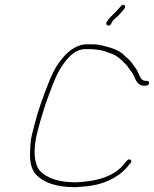

<svg xmlns="http://www.w3.org/2000/svg" viewBox="-20 -824 636 793"><path d="M424.5 -719C430.4 -717 435 -719 438.4 -725C442.9 -734.4 445.1 -738.6 453.2 -746C466.5 -755.8 476.8 -768 487.1 -780L494.2 -789C503.2 -799.6 489 -811.1 479.5 -799C472.3 -790.7 465.8 -783 457.9 -775C450.9 -766.8 402.6 -726.5 424.5 -719ZM588.1 -490H581.1C562.4 -490 557.2 -510 551.5 -522C544.7 -538.8 539.5 -542.4 528.8 -558C517.8 -573.9 511.3 -579.5 497.4 -591C482.6 -607.9 464.8 -617.6 439.5 -626C414.6 -632.6 392.7 -641 359 -641H337C329 -641 321.6 -640 314.8 -638C272.6 -625.6 246.7 -596.9 220.5 -561C191.4 -519.7 167.6 -447.9 148.2 -395L134 -351L121.4 -305C117.2 -289.7 113.8 -276.3 111.2 -265C108.6 -253.7 106.8 -241.7 105.9 -229C102.1 -177.1 101.8 -132.7 128 -104C160.2 -68.7 214.8 -51 289.8 -51C341 -53.2 385.5 -58.9 425.8 -77C460.4 -92.5 490.8 -113.3 513.2 -144C518.6 -150 527.2 -157.4 519.2 -163.5C510.9 -169.9 503.9 -160.7 498.6 -154C454.9 -94.3 380.6 -75.1 294.4 -71C224.6 -71 174.7 -86.7 144.5 -119C119.5 -148.3 117.8 -207.1 131.4 -266C141 -307.4 155.2 -354.6 167.7 -393C186.2 -443.2 208.8 -512.5 236.4 -552C258.6 -583.6 287.7 -621 332.4 -621H354.4C368.2 -621 382.4 -618.3 393.4 -617C407.4 -615.2 416.4 -610.5 429.9 -606C460.3 -597.2 478.9 -580.3 496.5 -561C505.1 -554.7 518 -532.9 524.4 -526C538.7 -507.5 540.1 -470 576.5 -470H583.5C588.8 -470 594.6 -474.7 595.8 -480C597 -485.3 593.4 -490 588.1 -490Z"/></svg>

Font: HoneyBee
Style: UltLitIt
Weight: 100
Foundry: Cannot Into Space Fonts
Version: Version 0.89